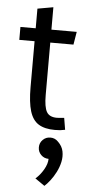

<svg xmlns="http://www.w3.org/2000/svg" viewBox="-61 -648 435 974"><g transform="rotate(5 157.0 -160.5)"><path d="M12.5 -434.2V-500H299.2L288.3 -434.2ZM273.8 -60 283.8 0Q269.8 3 258.6 4.2Q247.3 5.3 231.8 5.3Q180.2 5.3 149.2 -13.8Q118.2 -32.8 104.2 -77.9Q90.3 -123 90.3 -200V-600L170.3 -614.2V-167Q170.3 -106.5 184.4 -81.8Q198.5 -57 236.8 -57Q245.8 -57 254.3 -58Q262.8 -59 273.8 -60ZM213 154.2Q190.3 154.2 174.6 138.4Q158.8 122.7 158.8 100Q158.8 77.3 174.6 61.6Q190.3 45.8 213 45.8Q235.7 45.8 251.4 61.6Q267.2 77.3 267.2 100Q267.2 122.7 251.4 138.4Q235.7 154.2 213 154.2ZM155.2 258.8Q178.7 238.8 195.8 209.1Q213 179.3 213 154.2L252.3 62.5Q274.8 83.8 280 110.4Q285.2 137 279.2 164.3Q273.2 191.7 260 217.2Q246.8 242.8 231.5 262.2Q216.2 281.7 203.8 292.5Z"/></g></svg>

Font: Epunda Slab Light
Style: Regular
Weight: 300
Designer: Simon Atzbach
Foundry: typofactur
Version: Version 1.102